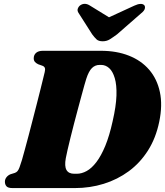

<svg xmlns="http://www.w3.org/2000/svg" viewBox="-20 -959 842 979"><path d="M5 -32.5Q5 -45 13 -55.2Q21 -65.5 33.5 -70.5L56 -77.5Q64 -80.5 69.2 -86.5Q74.5 -92.5 79.5 -105.8Q84.5 -119 92 -143.5Q98 -165 107 -197.5Q116 -230 126.2 -269Q136.5 -308 147 -349.2Q157.5 -390.5 167.8 -430Q178 -469.5 186.2 -502.8Q194.5 -536 200.2 -559.5Q206 -583 208 -591.5Q211.5 -605.5 208.5 -613Q205.5 -620.5 195.5 -624L174.5 -631.5Q164 -636.5 158 -643.5Q152 -650.5 152 -661.5Q152 -679 164 -689.5Q176 -700 198.5 -700H494Q574.5 -700 637.2 -675.2Q700 -650.5 740.5 -603.5Q781 -556.5 795.2 -489.8Q809.5 -423 792 -338.5Q775 -255.5 734.8 -192Q694.5 -128.5 636.8 -86Q579 -43.5 509 -21.8Q439 0 361.5 0H44.5Q21 0 13 -9.2Q5 -18.5 5 -32.5ZM371.5 -73Q396.5 -73 422 -87Q447.5 -101 471.5 -132.5Q495.5 -164 516.8 -215.2Q538 -266.5 554.5 -341.5Q572 -417.5 573.8 -471.8Q575.5 -526 565.2 -560.5Q555 -595 536.8 -611.5Q518.5 -628 495.5 -628H488Q465 -628 448.8 -612Q432.5 -596 420 -557.5Q416.5 -547 410 -523.8Q403.5 -500.5 395 -469Q386.5 -437.5 376.8 -401.5Q367 -365.5 357.5 -328.5Q348 -291.5 339.5 -257.5Q331 -223.5 324.8 -196.2Q318.5 -169 315.5 -152.5Q308 -111.5 319 -92.2Q330 -73 358.5 -73ZM577 -845.5 439.5 -930Q413 -947.5 390 -932.5Q381 -926.5 376.8 -915.2Q372.5 -904 381.5 -891.5L450 -784Q461.5 -768.5 472 -758.5Q482.5 -748.5 503.5 -748.5Q524 -748.5 540 -758.5Q556 -768.5 577 -784L700 -891.5Q716 -904 718.5 -915.2Q721 -926.5 715.5 -932.5Q709 -939.5 695.8 -939Q682.5 -938.5 664.5 -930L481 -845.5Z"/></svg>

Font: Fraunces
Style: Italic
Weight: 900
Italic angle: -16°
Version: Version 1.000;[0bf87f6ff]